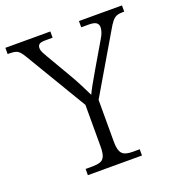

<svg xmlns="http://www.w3.org/2000/svg" viewBox="-138 -821 858 927"><g transform="rotate(-20 291.5 -357.0)"><path d="M156 0V-32H191Q214 -32 230 -37Q246 -42 253.5 -58.5Q261 -75 261 -109V-323L75 -634Q64 -653 55 -663.5Q46 -674 34.5 -678Q23 -682 3 -682H-8V-714H223V-682H188Q161 -682 153.5 -675Q146 -668 146 -657Q146 -645 152.5 -632Q159 -619 167 -606L243 -476Q261 -445 276.5 -414.5Q292 -384 304 -359Q312 -377 327.5 -404.5Q343 -432 361 -463L439 -596Q449 -612 453.5 -626Q458 -640 458 -650Q458 -666 447 -674Q436 -682 408 -682H370V-714H591V-682H581Q563 -682 551 -677Q539 -672 528 -658.5Q517 -645 503 -620L329 -324V-111Q329 -77 336.5 -60Q344 -43 360 -37.5Q376 -32 399 -32H434V0Z"/></g></svg>

Font: Noto Serif Kannada Light
Style: Regular
Weight: 300
Version: Version 2.003